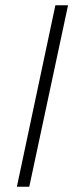

<svg xmlns="http://www.w3.org/2000/svg" viewBox="-20 -708 282 728"><path d="M44 0 190 -688H238L91 0Z"/></svg>

Font: Saira Semi Condensed ExtraLight
Style: Italic
Weight: 200
Width: 4
Italic angle: -12°
Designer: Hector Gatti with collaboration of the Omnibus-Type team
Foundry: Omnibus-Type
Version: Version 1.001; ttfautohint (v1.8)